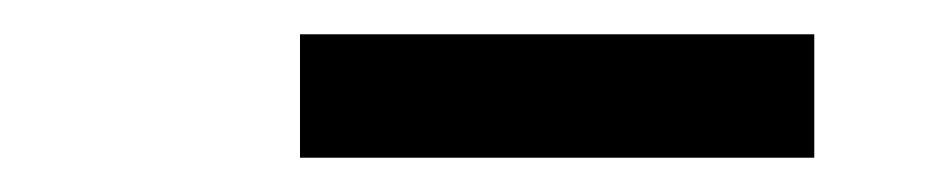

<svg xmlns="http://www.w3.org/2000/svg" viewBox="-20 -726 540 112"><path d="M455 -634H155V-706H455Z"/></svg>

Font: Iosevka SS04 Semibold Oblique
Style: Regular
Weight: 600
Italic angle: -9°
Monospace: yes
Designer: Belleve Invis
Foundry: Belleve Invis
Version: Version 19.0.0; ttfautohint (v1.8.4)